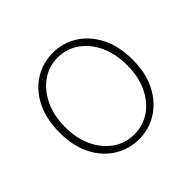

<svg xmlns="http://www.w3.org/2000/svg" viewBox="-128 -633 788 788"><g transform="rotate(-45 266.0 -239.0)"><path d="M266 12Q209 12 160.5 -17.5Q112 -47 83 -103Q54 -159 54 -238Q54 -318 83 -374.5Q112 -431 160.5 -460.5Q209 -490 266 -490Q323 -490 371 -460.5Q419 -431 448.5 -374.5Q478 -318 478 -238Q478 -159 448.5 -103Q419 -47 371 -17.5Q323 12 266 12ZM266 -16Q317 -16 358 -44Q399 -72 422.5 -122Q446 -172 446 -238Q446 -304 422.5 -354.5Q399 -405 358 -433.5Q317 -462 266 -462Q215 -462 174.5 -433.5Q134 -405 110 -354.5Q86 -304 86 -238Q86 -172 110 -122Q134 -72 174.5 -44Q215 -16 266 -16Z"/></g></svg>

Font: SourceSans3VF
Style: Regular
Weight: 200
Designer: Paul D. Hunt
Foundry: Adobe
Version: Version 3.052;hotconv 1.1.0;makeotfexe 2.6.0